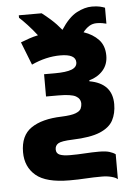

<svg xmlns="http://www.w3.org/2000/svg" viewBox="-60 -718 720 996"><g transform="rotate(-5 300.0 -220.0)"><path d="M513 232Q504 223 481 217Q458 211 432 211Q386 211 347.5 213.5Q309 216 263 216Q141 216 88 171Q35 126 35 50Q35 -37 91.5 -75.5Q148 -114 250 -117Q302 -119 324.5 -128Q347 -137 352.5 -150Q358 -163 358 -175Q358 -201 334 -214.5Q310 -228 243 -228H179V-344H235Q294 -344 322.5 -355Q351 -366 351 -391Q351 -434 271 -434Q197 -434 121 -399L74 -519Q97 -528 119 -535.5Q141 -543 165 -548Q142 -578 116.5 -605.5Q91 -633 75 -647V-660H194Q214 -645 241 -621Q268 -597 294 -565Q335 -628 377 -650Q419 -672 456 -672Q482 -672 498.5 -668Q515 -664 524 -660V-577Q517 -579 503.5 -581.5Q490 -584 474 -584Q452 -584 435 -573.5Q418 -563 402 -543Q450 -527 479.5 -495.5Q509 -464 509 -412Q509 -366 481.5 -335Q454 -304 410 -292V-287Q528 -266 528 -158Q528 -110 509 -74Q490 -38 440 -17Q390 4 296 7Q238 9 221.5 19.5Q205 30 205 50Q205 71 223.5 78.5Q242 86 277 86Q316 86 354 83.5Q392 81 427 81Q462 81 481.5 87Q501 93 513 102Z"/></g></svg>

Font: Noto Sans Mono Black
Style: Regular
Weight: 900
Designer: Monotype Design Team
Foundry: Monotype Imaging Inc.
Version: Version 2.014